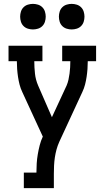

<svg xmlns="http://www.w3.org/2000/svg" viewBox="-20 -756 540 991"><path d="M103 215V135H168Q168 111 169.5 87.5Q171 64 175 40.5Q179 17 185 -6.5Q191 -30 201 -51L165 -129L95 -281Q86 -300 81 -319.5Q76 -339 73 -359Q70 -379 68.5 -399.5Q67 -420 67 -440H24V-520H199V-440H157Q157 -408 160.5 -376Q164 -344 177 -314L248 -151L324 -315Q330 -329 333.5 -345Q337 -361 339 -376.5Q341 -392 342 -408Q343 -424 343 -440H301V-520H476V-440H433Q433 -420 431.5 -399.5Q430 -379 427 -359Q424 -339 419 -319.5Q414 -300 405 -281L286 -24Q277 -4 271.5 16.5Q266 37 263 57.5Q260 78 259 99Q258 120 258 141V215ZM350 -604Q337 -604 324 -608Q311 -612 301.5 -621.5Q292 -631 288 -644Q284 -657 284 -670Q284 -683 288 -696Q292 -709 301.5 -718.5Q311 -728 324 -732Q337 -736 350 -736Q363 -736 376 -732Q389 -728 398.5 -718.5Q408 -709 412 -696Q416 -683 416 -670Q416 -657 412 -644Q408 -631 398.5 -621.5Q389 -612 376 -608Q363 -604 350 -604ZM150 -604Q137 -604 124 -608Q111 -612 101.5 -621.5Q92 -631 88 -644Q84 -657 84 -670Q84 -683 88 -696Q92 -709 101.5 -718.5Q111 -728 124 -732Q137 -736 150 -736Q163 -736 176 -732Q189 -728 198.5 -718.5Q208 -709 212 -696Q216 -683 216 -670Q216 -657 212 -644Q208 -631 198.5 -621.5Q189 -612 176 -608Q163 -604 150 -604Z"/></svg>

Font: Iosevka Curly Slab Medium
Style: Regular
Weight: 500
Monospace: yes
Designer: Belleve Invis
Foundry: Belleve Invis
Version: Version 22.1.2; ttfautohint (v1.8.4)